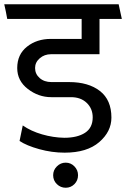

<svg xmlns="http://www.w3.org/2000/svg" viewBox="-31 -700 593 903"><path d="M76 -110Q115 -83 167 -68Q219 -53 271 -52Q333 -52 369 -75.5Q405 -99 405 -148Q405 -189 377 -216Q349 -243 303 -243H210Q150 -243 100 -281.5Q50 -320 50 -380Q50 -444 96 -480.5Q142 -517 208 -517H353V-611H3Q0 -628 -3.5 -645.5Q-7 -663 -11 -680H527Q531 -663 534.5 -645.5Q538 -628 542 -611H437V-445H209Q178 -445 156 -426Q134 -407 134 -380Q134 -352 155.5 -333Q177 -314 211 -314H294Q385 -314 439 -272Q493 -230 493 -147Q493 -81 435.5 -31.5Q378 18 273 18Q213 18 153.5 1.5Q94 -15 61 -37ZM278 183Q254 183 236.5 166Q219 149 219 124Q219 100 236.5 82.5Q254 65 278 65Q302 65 319 82.5Q336 100 336 124Q336 149 319 166Q302 183 278 183Z"/></svg>

Font: Palanquin
Style: Regular
Weight: 400
Designer: Pria Ravichandran
Version: Version 1.0.4